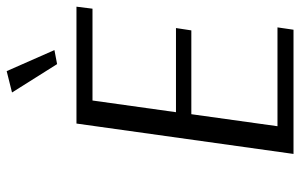

<svg xmlns="http://www.w3.org/2000/svg" viewBox="-182 -717 899 575"><g transform="rotate(-90 267.5 -429.5)"><path d="M342 -859 405 -716 363 -708 278 -843ZM466 0H94L185 -650H535L529 -602H254L219 -352H471L464 -306H213L177 -48H473Z"/></g></svg>

Font: Arsenal
Style: Italic
Weight: 400
Italic angle: -9.10001°
Designer: Andrij Shevchenko
Foundry: Stairsfor
Version: Version 2.001;PS 002.001;hotconv 1.0.88;makeotf.lib2.5.64775